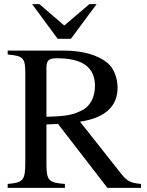

<svg xmlns="http://www.w3.org/2000/svg" viewBox="-20 -906 707 926"><path d="M204 -583C204 -618 221 -625 255 -625C379 -625 438 -581 438 -491C438 -441 417 -397 381 -377C335 -352 300 -345 204 -343ZM660 0V-19C616 -23 595 -29 566 -66L366 -319C491 -338 547 -396 547 -483C547 -527 531 -576 498 -603C455 -638 384 -662 289 -662H17V-643C94 -637 102 -625 102 -551V-124C102 -36 92 -25 17 -19V0H293V-19C216 -24 204 -36 204 -112V-306L260 -308L498 0ZM446 -886H411L290 -783L170 -886H135L258 -719H322Z"/></svg>

Font: XITS Math
Style: Regular
Weight: 400
Designer: MicroPress Inc., with final additions and corrections provided by Coen Hoffman, Elsevier (retired)
Version: Version 1.302